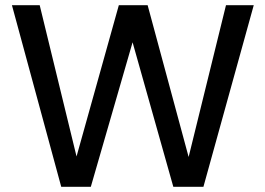

<svg xmlns="http://www.w3.org/2000/svg" viewBox="-20 -720 1023 740"><path d="M216 0 26 -700H133L275 -117L438 -700H549L707 -115L851 -700H958L764 0H648L491 -557L330 0Z"/></svg>

Font: DM Sans 17pt Medium
Style: Regular
Weight: 500
Version: Version 4.004;gftools[0.9.30]